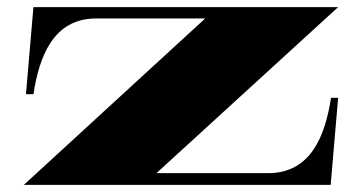

<svg xmlns="http://www.w3.org/2000/svg" viewBox="-20 -520 1018 540"><path d="M47 0H910L931 -245H911C895 -141 856 -33 734 -33H420L931 -500H74L53 -255H74C90 -359 129 -468 250 -468H557Z"/></svg>

Font: Sprat Extended
Style: Bold
Weight: 700
Width: 9
Designer: Ethan Nakache
Foundry: Collletttivo
Version: Version 2.000;Glyphs 3.2 (3217)